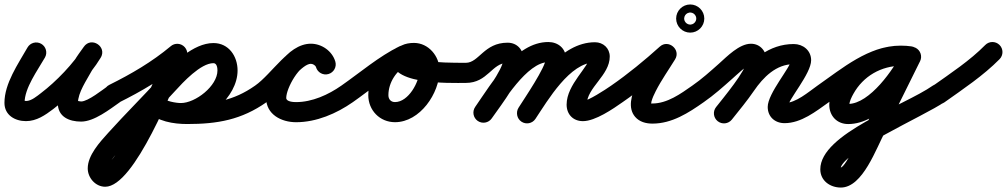

<svg xmlns="http://www.w3.org/2000/svg" viewBox="-24 -497 4505 859"><path d="M98.9 -284.3C56.8 -210.3 -4.1 -123.9 -4.1 -36.7C-4.1 18.1 43 44.9 92.2 44.9C139.7 44.9 177.9 18.3 214.2 -9.1C290 -66.5 377.6 -157.6 426.5 -238.8C441.4 -263.5 431 -287.6 412.6 -299.6C394.3 -311.6 368 -311.6 351.3 -288C336.5 -267.2 320.6 -246.5 307.9 -224.3C307.9 -224.3 307.8 -224.1 307.7 -223.9C307.5 -223.6 307.4 -223.4 307.4 -223.4C276.5 -166.1 234.6 -102.2 234.6 -35.4C234.6 25.9 285.7 47 339 47C397.3 47 466.8 -7.9 512.8 -40.1C533.2 -54.4 538.1 -82.4 523.9 -102.8C509.6 -123.2 481.6 -128.1 461.2 -113.9C435.8 -96.1 369.7 -43 339 -43C333.1 -43 313.9 -48.6 319.4 -43.4C321.5 -41.4 324.6 -34 324.6 -35.4C324.6 -83.5 363.8 -138.4 386.6 -180.6C386.6 -180.6 386.5 -180.4 386.3 -180.1C386.2 -179.9 386.1 -179.7 386.1 -179.7C397.3 -199.3 411.6 -217.5 424.7 -236C441.4 -259.5 430.1 -284.2 410.8 -296.8C391.5 -309.4 364.4 -310 349.5 -285.2C306.4 -213.8 226.5 -131.4 159.8 -80.9C141.7 -67.1 116.4 -45.1 92.2 -45.1C87.7 -45.1 77.8 -49.3 81.7 -45.2C83.9 -43 85.4 -40.1 85.9 -37C85.9 -36.9 85.9 -36.8 85.9 -36.7C85.9 -103.9 143.9 -181.5 177.1 -239.7C189.4 -261.3 181.9 -288.8 160.3 -301.1C138.7 -313.4 111.2 -305.9 98.9 -284.3Z M505 -36.7C610 -88.8 707.6 -146.1 797.8 -221.5C816.9 -237.4 819.5 -265.8 803.5 -284.8C787.6 -303.9 759.2 -306.5 740.2 -290.5C655.4 -219.7 563.7 -166.3 465 -117.3C442.7 -106.3 433.6 -79.3 444.7 -57C455.7 -34.7 482.7 -25.6 505 -36.7ZM728.2 -275C675.7 -162.4 628.2 -47.6 570.6 62.8C541.2 119.3 509.4 181.3 466.5 229C460.5 235.5 452.7 248.5 446.8 248.5C445.3 248.5 449.7 248.6 451.1 248.8C454.9 249.5 457.7 251.3 458.4 255.3C458.5 255.7 458.5 256.7 458.5 256.3C458.5 229.1 509.5 176.9 526.4 158.1C602.3 73.9 683.2 -5.8 759.3 -89.8C794 -128 873.6 -214.4 930.9 -214.4C946.3 -214.4 948.9 -193.4 948.9 -181.7C948.9 -112.2 850.2 -36 785.5 -36C763.2 -36 715.8 -44.2 700.4 -61.2C683.7 -79.6 655.2 -81 636.8 -64.4C618.4 -47.7 617 -19.2 633.6 -0.8C667.9 37.1 736.5 54 785.5 54C899.6 54 1038.9 -61.8 1038.9 -181.7C1038.9 -245.3 999.5 -304.4 930.9 -304.4C840.4 -304.4 748.9 -212.2 692.7 -150.2C616.4 -66.2 535.5 13.6 459.6 97.9C422.7 138.8 368.5 197.6 368.5 256.3C368.5 298.6 403.2 338.5 446.8 338.5C578.7 338.5 750.1 -109.1 809.8 -237C820.3 -259.5 810.5 -286.3 788 -296.8C765.5 -307.3 738.7 -297.5 728.2 -275ZM635.6 -63.2C617.8 -45.9 617.4 -17.4 634.8 0.4C679.5 46.3 751.8 57.9 813.2 57.9C949.1 57.9 1056.1 39.2 1168.9 -40.2C1189.2 -54.5 1194.1 -82.6 1179.8 -102.9C1165.5 -123.2 1137.4 -128.1 1117.1 -113.8C1019.7 -45.3 930.6 -32.1 813.2 -32.1C778.7 -32.1 725 -35.9 699.2 -62.4C681.9 -80.2 653.4 -80.6 635.6 -63.2Z M1168.7 -40.1C1193.3 -57.2 1216.3 -76.5 1237.9 -97.2C1264.9 -123.1 1329.1 -211.5 1366.7 -211.5C1375.2 -211.5 1387.3 -205 1389.8 -196.4C1396.8 -172.5 1421.8 -158.8 1445.6 -165.8C1469.5 -172.8 1483.2 -197.8 1476.2 -221.6C1462.4 -268.6 1415.2 -301.5 1366.7 -301.5C1270.6 -301.5 1193 -166.7 1117.3 -113.9C1096.9 -99.7 1091.9 -71.6 1106.1 -51.3C1120.3 -30.9 1148.4 -25.9 1168.7 -40.1ZM1476.2 -221.6C1462.4 -268.7 1415.2 -301.5 1366.7 -301.5C1262.6 -301.5 1166.6 -153.2 1166.6 -58.7C1166.6 15 1234.7 49.8 1300.6 49.8C1391.6 49.8 1481.2 11.3 1554.8 -40.1C1575.2 -54.4 1580.1 -82.4 1565.9 -102.8C1551.6 -123.2 1523.6 -128.1 1503.2 -113.9C1445 -73.2 1372.9 -40.2 1300.6 -40.2C1290.2 -40.2 1256.6 -41.4 1256.6 -58.7C1256.6 -102.3 1316.4 -211.5 1366.7 -211.5C1375.3 -211.5 1387.3 -205 1389.8 -196.4C1396.8 -172.5 1421.8 -158.8 1445.6 -165.8C1469.5 -172.8 1483.2 -197.8 1476.2 -221.6Z M1492.1 -51.2C1506.3 -30.9 1534.4 -25.9 1554.8 -40.1C1635 -96.1 1715.5 -166.2 1803.1 -209C1825.5 -219.9 1834.7 -246.9 1823.8 -269.2C1812.9 -291.6 1785.9 -300.8 1763.6 -289.9C1671.3 -244.8 1587.6 -172.8 1503.2 -113.9C1482.9 -99.7 1477.9 -71.6 1492.1 -51.2ZM1764.4 -290.3C1681 -251.6 1623.7 -163.2 1623.7 -71.2C1623.7 -3.7 1675.1 49.7 1743.2 49.7C1854.9 49.7 1942.6 -79.7 1942.6 -182.5C1942.6 -245.6 1893.2 -305 1828 -305C1790.1 -305 1750.3 -292.3 1736.5 -252.9C1736.5 -252.9 1736.6 -252.9 1736.6 -253C1736.6 -253.1 1736.6 -253.1 1736.6 -253.1C1686.9 -113.8 1992.8 -126.1 2060 -126C2084.8 -126 2105 -146.1 2105 -171C2105 -195.8 2084.9 -216 2060 -216C1996.8 -216.1 1931.6 -216.3 1869 -226.3C1850.9 -229.2 1833.4 -232.7 1817.1 -241.2C1817.2 -241 1817.4 -240.9 1817.5 -240.7C1820.9 -235.9 1822.2 -231.9 1822 -225.8C1821.8 -224.8 1821.6 -223.8 1821.4 -222.9C1821.4 -222.8 1821.4 -222.8 1821.4 -222.9C1821.4 -222.9 1821.4 -223.1 1821.5 -223.1C1822.6 -226.3 1818.3 -217 1815.7 -214.8C1811.5 -211.4 1824 -215 1828 -215C1842.7 -215 1852.6 -195.5 1852.6 -182.5C1852.6 -130.4 1803.3 -40.3 1743.2 -40.3C1724.7 -40.3 1713.7 -53 1713.7 -71.2C1713.7 -128.3 1750.5 -184.6 1802.3 -208.6C1824.8 -219.1 1834.7 -245.8 1824.2 -268.4C1813.7 -290.9 1787 -300.8 1764.4 -290.3Z M2015 -171C2015 -146.1 2035.1 -126 2060 -126C2158.8 -126 2176.1 -216 2247 -216C2247.3 -216 2246.4 -216 2246.1 -216.1C2240.1 -217 2234.5 -221 2231.1 -225.9C2230.2 -227.2 2228 -233.8 2228 -232C2228 -186.3 2132.4 -62.1 2102.1 -18.8C2087.9 1.6 2092.8 29.6 2113.2 43.9C2133.6 58.1 2161.6 53.2 2175.9 32.8C2220.8 -31.4 2318 -154.9 2318 -232C2318 -273.8 2290 -306 2247 -306C2141.2 -306 2119.1 -216 2060 -216C2035.1 -216 2015 -195.9 2015 -171ZM2113.3 44C2133.7 58.1 2161.8 53.1 2176 32.7C2227.3 -41.2 2334.1 -219 2429 -219C2431.8 -219 2421.7 -224.5 2419.4 -229.7C2418.6 -231.4 2418 -236.8 2418 -235C2418 -197.2 2323.1 -58 2295.9 -15C2282.7 6 2289 33.8 2310 47.1C2331 60.3 2358.8 54 2372.1 33C2413.3 -32.4 2508 -160.8 2508 -235C2508 -280.5 2472.5 -309 2429 -309C2283.1 -309 2176 -125.2 2102 -18.7C2087.9 1.7 2092.9 29.8 2113.3 44ZM2371.4 35C2427.2 -48.6 2525.7 -218 2638 -218C2638.5 -218 2636.9 -218 2636.4 -218.1C2635.4 -218.3 2634.4 -218.5 2633.4 -218.8C2631.2 -219.5 2629.1 -220.4 2627.1 -221.6C2619.9 -226.2 2614.5 -234.2 2614 -242.8C2614 -243.2 2614 -243.6 2614 -244C2614 -199.2 2511 -120.4 2511 -29C2511 14.5 2540 45 2584 45C2639.3 45 2718.9 -10 2761.9 -40.2C2782.2 -54.5 2787.1 -82.5 2772.8 -102.9C2758.5 -123.2 2730.5 -128.1 2710.1 -113.8C2683.7 -95.3 2606.3 -45 2584 -45C2582.6 -45 2596.7 -42.4 2600.7 -29.2C2600.9 -28.5 2601 -28.6 2601 -29C2601 -105.3 2704 -159.4 2704 -244C2704 -281.3 2674.8 -308 2638 -308C2482.6 -308 2372.9 -129.5 2296.6 -15C2282.8 5.7 2288.4 33.7 2309 47.4C2329.7 61.2 2357.7 55.6 2371.4 35Z M2761.6 -40C2840.3 -94.3 2917.2 -157.6 2988.1 -221.6C3007.2 -238.8 2996.9 -264 2978.3 -279.4C2959.8 -294.9 2933.2 -300.5 2919.7 -278.6C2874.4 -205 2751.4 -51.4 2817.6 25.8C2837.1 48.5 2866.2 56 2895 56C2982.3 56 3056 8.3 3124.9 -40.2C3145.2 -54.5 3150.1 -82.6 3135.8 -102.9C3121.5 -123.2 3093.4 -128.1 3073.1 -113.8C3021.3 -77.4 2961.2 -34 2895 -34C2872.9 -34 2886.6 -26.7 2888.6 -28.1C2889 -28.4 2889.7 -39.6 2890.5 -42.5C2894.8 -58.8 2902.2 -74.5 2909.8 -89.4C2935 -138.9 2967.3 -184.2 2996.3 -231.4C3009.8 -253.3 3002.3 -276.2 2986.5 -289.3C2970.8 -302.4 2947 -305.7 2927.9 -288.4C2859.8 -227 2785.9 -166.2 2710.4 -114C2690 -99.9 2684.8 -71.9 2699 -51.4C2713.1 -31 2741.1 -25.8 2761.6 -40ZM3059.8 -440.7C3062.4 -441.1 3064.7 -441 3064 -441C3064.7 -441 3065.4 -440.9 3066.1 -440.9C3075.4 -440.2 3083.7 -434.6 3088 -426.3C3089.3 -423.8 3090.2 -421.1 3090.7 -418.2C3091.1 -415.6 3091 -413.3 3091 -414C3091 -414.7 3091.1 -412.4 3090.7 -409.8C3090.2 -406.9 3089.3 -404.2 3088 -401.7C3083.7 -393.4 3075.4 -387.8 3066.1 -387.1C3065.4 -387.1 3064.7 -387 3064 -387C3063.3 -387 3062.6 -387.1 3061.9 -387.1C3052.6 -387.8 3044.3 -393.4 3040 -401.7C3038.7 -404.2 3037.8 -406.9 3037.3 -409.8C3036.9 -412.4 3037 -414.7 3037 -414C3037 -414.7 3037.1 -415.4 3037.1 -416.1C3037.8 -425.4 3043.4 -433.7 3051.7 -438C3054.2 -439.3 3056.9 -440.2 3059.8 -440.7ZM3001 -414C3001 -379.3 3029.3 -351 3064 -351C3098.7 -351 3127 -379.3 3127 -414C3127 -448.7 3098.7 -477 3064 -477C3029.3 -477 3001 -448.7 3001 -414Z M3062 -51.4C3076.2 -30.9 3104.2 -25.9 3124.6 -40C3169.8 -71.3 3210.9 -108 3251.9 -144.5C3266.7 -157.6 3324.5 -211.3 3335.7 -211.3C3338.3 -211.3 3330.5 -212 3328.1 -213C3323.3 -215 3318.9 -218.8 3316.6 -223.6C3316.3 -224.3 3316.1 -226.2 3316.1 -224.4C3316.1 -182.9 3210.3 -57.2 3179.5 -17.6C3164.2 2 3167.8 30.3 3187.4 45.5C3207 60.8 3235.3 57.2 3250.5 37.6C3298.5 -24.1 3406.1 -147.4 3406.1 -224.4C3406.1 -265.3 3379.2 -301.3 3335.7 -301.3C3283.4 -301.3 3228.6 -244.3 3192.1 -211.7C3153.8 -177.7 3115.6 -143.2 3073.4 -114C3052.9 -99.8 3047.9 -71.8 3062 -51.4ZM3250.2 38.1C3283.9 -4.2 3318.6 -46 3349.1 -90.6C3390.8 -151.5 3448.4 -210 3527.2 -210C3527.3 -210 3527.3 -210 3526.7 -210.2C3521.8 -212.1 3518 -216.8 3516.2 -221.5C3515.5 -223.4 3515 -229.5 3515 -227.5C3515 -197.6 3410.7 -79.8 3410.7 -18.6C3410.7 25.3 3442.9 54 3486 54C3560.8 54 3626.7 1.1 3685 -40.3C3705.3 -54.7 3710.1 -82.8 3695.7 -103C3681.3 -123.3 3653.2 -128.1 3633 -113.7C3592.4 -85 3536.9 -36 3486 -36C3483.9 -36 3485.2 -36 3486.5 -35.6C3493.2 -33.2 3499.3 -26.5 3500.6 -19.3C3500.7 -18.5 3500.7 -18.4 3500.7 -18.6C3500.7 -49.8 3605 -166.5 3605 -227.5C3605 -271.2 3569 -300 3527.2 -300C3416.9 -300 3334.2 -228.1 3274.9 -141.4C3245.6 -98.6 3212.1 -58.6 3179.8 -18.1C3164.3 1.4 3167.5 29.7 3186.9 45.2C3206.4 60.7 3234.7 57.5 3250.2 38.1Z M3622.1 -51.3C3636.3 -30.9 3664.4 -25.9 3684.7 -40.1C3778.5 -105.5 3886.5 -202.8 4005.3 -202.8C4017.6 -202.8 4029.4 -201.8 4041.5 -200.3C4066.1 -197.3 4088.6 -214.8 4091.7 -239.5C4094.7 -264.1 4077.2 -286.6 4052.5 -289.7C4036.7 -291.6 4021.3 -292.8 4005.3 -292.8C3862.7 -292.8 3744.7 -191.6 3633.3 -113.9C3612.9 -99.7 3607.9 -71.6 3622.1 -51.3ZM4053.4 -289.5C4038.6 -291.7 4024.2 -292.7 4009.2 -292.7C3885.9 -292.7 3774.7 -228.3 3715.1 -120.3C3700.1 -93.2 3686.1 -60 3686.1 -28.4C3686.1 21.2 3720.4 58 3770.7 58C3911.6 58 4038.3 -112.2 4092.5 -223.3C4103.3 -245.6 4094.1 -272.6 4071.7 -283.5C4049.4 -294.3 4022.4 -285.1 4011.5 -262.7C3975.9 -189.6 3867.3 -32 3770.7 -32C3770.3 -32 3776.1 -22.1 3776.1 -28.4C3776.1 -43.6 3786.8 -64.1 3793.9 -76.9C3837.8 -156.3 3918.6 -202.7 4009.2 -202.7C4019.9 -202.7 4030.1 -202 4040.6 -200.5C4065.2 -196.9 4088 -214 4091.5 -238.6C4095.1 -263.2 4078 -286 4053.4 -289.5ZM4071.9 -283.3C4049.7 -294.4 4022.7 -285.2 4011.7 -262.9C3960.7 -159.9 3909.8 -56.9 3858.7 46C3858.7 46 3858.9 45.6 3859.1 45.2C3859.3 44.9 3859.5 44.5 3859.5 44.5C3836 87.5 3759 252.1 3737.8 252.1C3730 252.1 3729.2 247.6 3733.5 254C3734.8 255.9 3736 262.6 3736 260.4C3736 185.3 4114.4 20.5 4200.9 -40.2C4221.2 -54.5 4226.1 -82.5 4211.8 -102.9C4197.5 -123.2 4169.5 -128.1 4149.1 -113.8C4020.9 -23.8 3646 101 3646 260.4C3646 311.8 3690.2 342.1 3737.8 342.1C3836.7 342.1 3896.1 165.5 3938.5 87.5C3938.5 87.5 3938.7 87.1 3938.9 86.8C3939.1 86.4 3939.3 86 3939.3 86C3990.4 -17 4041.4 -120 4092.3 -223.1C4103.4 -245.3 4094.2 -272.3 4071.9 -283.3Z M4138.3 -49.6C4152.7 -29.3 4180.8 -24.6 4201.1 -39C4285.4 -98.9 4375.3 -158.5 4448.1 -232.4C4465.5 -250.2 4465.3 -278.7 4447.6 -296.1C4429.8 -313.5 4401.3 -313.3 4383.9 -295.6C4315 -225.5 4228.9 -169.2 4148.9 -112.3C4128.7 -97.9 4123.9 -69.9 4138.3 -49.6Z"/></svg>

Font: FRB American Cursive Guidelines Arrows Black
Style: Bold Italic
Weight: 900
Italic angle: -25°
Version: Version 2.0;Modular Font Editor K font №1